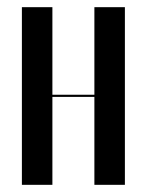

<svg xmlns="http://www.w3.org/2000/svg" viewBox="-20 -515 404 535"><path d="M41 -495V0H126V-245H243V0H328V-495H243V-251H126V-495Z"/></svg>

Font: Moniqa SemBd Display
Style: Regular
Weight: 600
Designer: Rajesh Rajput
Foundry: Rajesh Rajput
Version: Version 1.000